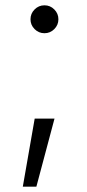

<svg xmlns="http://www.w3.org/2000/svg" viewBox="-20 -537 324 719"><path d="M65.4 162.1 109.9 -92.8H184.1L116.2 162.1ZM146.5 -412.6Q125 -412.6 109.6 -428Q94.2 -443.4 94.2 -464.8Q94.2 -486.3 109.6 -501.7Q125 -517.1 146.5 -517.1Q168 -517.1 183.3 -501.7Q198.7 -486.3 198.7 -464.8Q198.7 -443.4 183.3 -428Q168 -412.6 146.5 -412.6Z"/></svg>

Font: Inter 16pt Light
Style: Regular
Weight: 300
Version: Version 4.001;git-66647c0bb